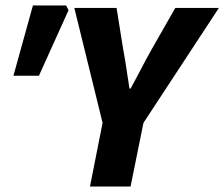

<svg xmlns="http://www.w3.org/2000/svg" viewBox="-20 -680 818 700"><path d="M308 0 354 -232 251 -651H405L429 -501Q436 -464 441 -429.5Q446 -395 452 -357H456Q477 -395 495 -430Q513 -465 534 -502L619 -651H778L503 -232L456 0ZM29 -404 100 -660H221L230 -643L122 -404Z"/></svg>

Font: Source Sans 3 ExtraBold
Style: Italic
Weight: 800
Italic angle: -11°
Version: Version 3.052;hotconv 1.1.0;makeotfexe 2.6.0